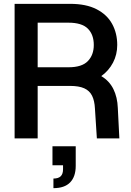

<svg xmlns="http://www.w3.org/2000/svg" viewBox="-20 -720 680 999"><path d="M56 0V-700H345Q428 -700 482.5 -672Q537 -644 563.5 -595.5Q590 -547 590 -486Q590 -436 568 -394Q546 -352 507 -324Q549 -299 570 -256.5Q591 -214 593 -158L601 0H484L474 -155Q472 -196 459 -222Q446 -248 418.5 -260.5Q391 -273 344 -273H176V0ZM176 -370H337Q406 -370 437 -402Q468 -434 468 -486Q468 -540 437 -571Q406 -602 336 -602H176ZM258 259V209Q284 209 296 197Q308 185 308 161V140H253V41H374V143Q374 199 345 229Q316 259 258 259Z"/></svg>

Font: Host Grotesk SemiBold
Style: Regular
Weight: 600
Designer: Doukan Karapınar
Foundry: Element Type
Version: Version 1.003